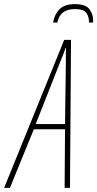

<svg xmlns="http://www.w3.org/2000/svg" viewBox="-87 -910 471 930"><path d="M86 -309 203 -606Q213 -630 219.5 -647Q226 -664 231 -678H233Q232 -664 232 -645.5Q232 -627 232 -606L228 -309ZM-67 0H-39L77 -284H228L226 0H252L257 -717H224ZM170 -801H191Q203 -866 276 -866Q318 -866 331.5 -847Q345 -828 344 -801H364V-815Q364 -841 346 -865.5Q328 -890 276 -890Q226 -890 201.5 -865.5Q177 -841 170 -801Z"/></svg>

Font: Noto Sans Display Condensed Thin
Style: Italic
Weight: 250
Width: 3
Italic angle: -12°
Designer: Monotype Design Team
Foundry: Monotype Imaging Inc.
Version: Version 1.900